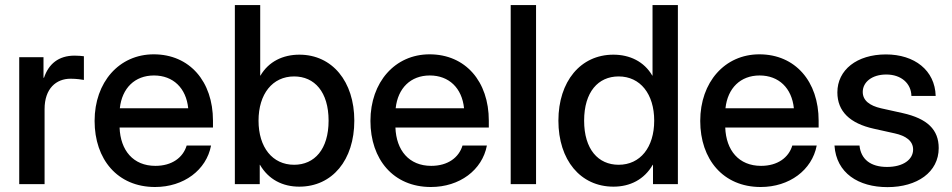

<svg xmlns="http://www.w3.org/2000/svg" viewBox="-20 -748 3866 780"><path d="M58.1 -515.6V0H161.1V-304.7C161.1 -388.7 208.5 -428.2 266.6 -428.2C290.5 -428.2 313 -424.8 320.8 -423.3V-519.5C312.5 -520.5 298.8 -522 283.2 -522C217.8 -522 177.7 -488.3 158.7 -432.1H156.7V-515.6Z M609.9 11.7C726.6 11.7 818.4 -57.1 837.4 -156.7H738.3C723.6 -107.9 678.7 -74.2 611.3 -74.2C521 -74.2 469.2 -137.2 465.8 -230H845.2V-257.8C845.2 -417 750.5 -527.3 604.5 -527.3C463.9 -527.3 364.3 -414.1 364.3 -256.8C364.3 -101.1 457 11.7 609.9 11.7ZM744.6 -308.1H466.8C475.6 -390.1 527.8 -441.4 605.5 -441.4C683.6 -441.4 736.3 -390.1 744.6 -308.1Z M1195.8 10.3C1330.1 10.3 1419.4 -98.1 1419.4 -257.8C1419.4 -417 1329.6 -525.9 1196.3 -525.9C1129.4 -525.9 1071.3 -498 1038.1 -440.9H1037.1V-727.5H934.1V0H1035.2V-78.6H1036.1C1070.8 -18.6 1128.4 10.3 1195.8 10.3ZM1174.8 -78.6C1086.9 -78.6 1030.3 -149.4 1030.3 -257.8C1030.3 -366.2 1086.9 -437.5 1174.8 -437.5C1257.8 -437.5 1314.9 -374.5 1314.9 -257.8C1314.9 -141.6 1257.8 -78.6 1174.8 -78.6Z M1730.5 11.7C1847.2 11.7 1939 -57.1 1958 -156.7H1858.9C1844.2 -107.9 1799.3 -74.2 1731.9 -74.2C1641.6 -74.2 1589.8 -137.2 1586.4 -230H1965.8V-257.8C1965.8 -417 1871.1 -527.3 1725.1 -527.3C1584.5 -527.3 1484.9 -414.1 1484.9 -256.8C1484.9 -101.1 1577.6 11.7 1730.5 11.7ZM1865.2 -308.1H1587.4C1596.2 -390.1 1648.4 -441.4 1726.1 -441.4C1804.2 -441.4 1856.9 -390.1 1865.2 -308.1Z M2157.7 0V-727.5H2054.7V0Z M2472.2 10.3C2539.6 10.3 2597.2 -18.6 2631.8 -78.6H2632.8V0H2733.9V-727.5H2630.9V-440.9H2629.9C2596.7 -498 2538.6 -525.9 2471.7 -525.9C2338.4 -525.9 2248.5 -417 2248.5 -257.8C2248.5 -98.1 2337.9 10.3 2472.2 10.3ZM2493.2 -78.6C2410.2 -78.6 2353 -141.6 2353 -257.8C2353 -374.5 2410.2 -437.5 2493.2 -437.5C2581.1 -437.5 2637.7 -366.2 2637.7 -257.8C2637.7 -149.4 2581.1 -78.6 2493.2 -78.6Z M3070.3 11.7C3187 11.7 3278.8 -57.1 3297.9 -156.7H3198.7C3184.1 -107.9 3139.2 -74.2 3071.8 -74.2C2981.4 -74.2 2929.7 -137.2 2926.3 -230H3305.7V-257.8C3305.7 -417 3210.9 -527.3 3064.9 -527.3C2924.3 -527.3 2824.7 -414.1 2824.7 -256.8C2824.7 -101.1 2917.5 11.7 3070.3 11.7ZM3205.1 -308.1H2927.2C2936 -390.1 2988.3 -441.4 3065.9 -441.4C3144 -441.4 3196.8 -390.1 3205.1 -308.1Z M3585.4 12.2C3705.6 12.2 3793.5 -48.3 3793.5 -146.5C3793.5 -221.2 3747.6 -266.1 3647 -288.6L3559.1 -308.1C3512.7 -318.8 3484.9 -339.8 3484.9 -374.5C3484.9 -414.1 3522 -445.3 3580.6 -445.3C3641.6 -445.3 3681.6 -408.7 3682.6 -358.4H3781.2C3778.3 -462.4 3695.3 -526.9 3579.1 -526.9C3460.9 -526.9 3381.8 -463.9 3381.8 -372.6C3381.8 -295.9 3432.6 -246.6 3529.8 -225.1L3615.2 -206.1C3659.7 -196.3 3689.5 -175.8 3689.5 -140.6C3689.5 -99.6 3648.9 -69.8 3583.5 -69.8C3516.6 -69.8 3477.5 -101.1 3471.7 -156.7H3370.1C3377.4 -44.9 3467.3 12.2 3585.4 12.2Z"/></svg>

Font: Inteeer Medium
Style: Regular
Weight: 500
Designer: Rasmus Andersson
Foundry: rsms
Version: Version 4.001;Glyphs 3.4 (3402)